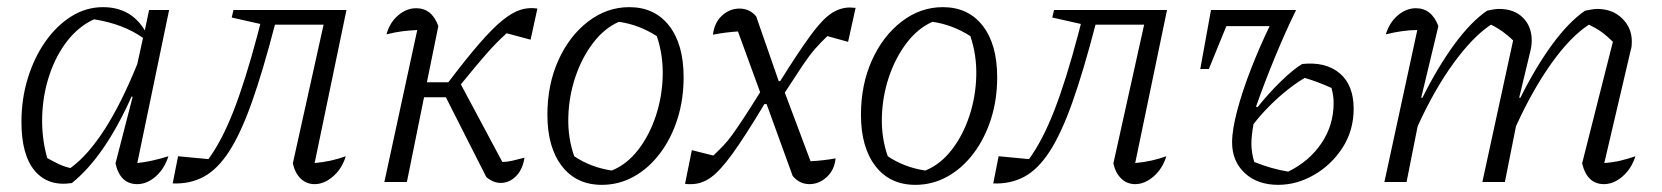

<svg xmlns="http://www.w3.org/2000/svg" viewBox="-20 -509 4648 537"><path d="M181 3Q115 13 77.5 -31Q40 -75 40 -168Q40 -233 58 -291Q76 -349 107.5 -393.5Q139 -438 180 -463.5Q221 -489 268 -489Q346 -489 385 -424L397 -481H453L364 -53Q403 -57 451 -72Q440 -37 415.5 -15.5Q391 6 364 6Q316 6 303 -52L351 -238L348 -239Q273 -71 181 3ZM112 -67Q128 -58 143.5 -50.5Q159 -43 177 -39Q275 -110 364 -330L380 -403Q325 -442 243 -455Q201 -436 169 -395.5Q137 -355 118.5 -300Q100 -245 98 -184.5Q96 -124 112 -67Z M463 4 478 -72 563 -64Q601 -116 633.5 -199.5Q666 -283 700 -411L708 -442L628 -460L633 -481H949L860 -53Q906 -57 947 -72Q937 -38 912 -16Q887 6 860 6Q837 6 821 -9.5Q805 -25 799 -52L885 -440H749Q715 -309 684 -222Q653 -135 620.5 -85Q588 -35 549.5 -14.5Q511 6 463 4Z M1055 0 1147 -425Q1125 -424 1105 -421.5Q1085 -419 1061 -413Q1070 -446 1093.5 -466Q1117 -486 1144 -486Q1188 -486 1206 -436L1174 -279H1234Q1284 -345 1320.5 -387Q1357 -429 1384.5 -451.5Q1412 -474 1435.5 -481.5Q1459 -489 1483 -485L1464 -398L1397 -416Q1369 -391 1340.5 -358.5Q1312 -326 1269 -273L1385 -56Q1398 -56 1413 -59.5Q1428 -63 1447 -68Q1442 -36 1424.5 -17.5Q1407 1 1384 2.5Q1361 4 1340 -14L1227 -237H1166L1118 0Z M1663 8Q1592 8 1551.5 -44.5Q1511 -97 1511 -188Q1511 -272 1541.5 -340Q1572 -408 1624.5 -448.5Q1677 -489 1740 -489Q1811 -489 1851.5 -437Q1892 -385 1892 -293Q1892 -230 1874.5 -175.5Q1857 -121 1825.5 -79.5Q1794 -38 1752.5 -15Q1711 8 1663 8ZM1691 -32Q1733 -49 1764.5 -89.5Q1796 -130 1814 -184Q1832 -238 1833.5 -296.5Q1835 -355 1817 -408Q1767 -440 1711 -448Q1670 -430 1638.5 -388.5Q1607 -347 1589 -293Q1571 -239 1569.5 -181Q1568 -123 1586 -72Q1632 -41 1691 -32Z M2317 -66Q2314 -34 2292.5 -14Q2271 6 2244 6Q2216 6 2197 -17L2124 -218H2118Q2064 -128 2029 -79.5Q1994 -31 1968 -12.5Q1942 6 1913 6Q1909 6 1905 6Q1901 6 1896 5L1915 -89L1975 -74Q1990 -88 2002.5 -101Q2015 -114 2028 -132Q2041 -150 2059.5 -178Q2078 -206 2106 -251L2044 -421Q2026 -420 2007.5 -417.5Q1989 -415 1974 -412Q1978 -446 1999.5 -465.5Q2021 -485 2048 -485Q2077 -485 2095 -463L2158 -282H2162Q2214 -365 2247 -410Q2280 -455 2305 -471.5Q2330 -488 2357 -488Q2361 -488 2365 -487.5Q2369 -487 2373 -487L2352 -392L2294 -408Q2274 -389 2258.5 -371Q2243 -353 2224.5 -325.5Q2206 -298 2175 -250L2247 -58Q2284 -60 2317 -66Z M2540 8Q2469 8 2428.5 -44.5Q2388 -97 2388 -188Q2388 -272 2418.5 -340Q2449 -408 2501.5 -448.5Q2554 -489 2617 -489Q2688 -489 2728.5 -437Q2769 -385 2769 -293Q2769 -230 2751.5 -175.5Q2734 -121 2702.5 -79.5Q2671 -38 2629.5 -15Q2588 8 2540 8ZM2568 -32Q2610 -49 2641.5 -89.5Q2673 -130 2691 -184Q2709 -238 2710.5 -296.5Q2712 -355 2694 -408Q2644 -440 2588 -448Q2547 -430 2515.5 -388.5Q2484 -347 2466 -293Q2448 -239 2446.5 -181Q2445 -123 2463 -72Q2509 -41 2568 -32Z M2758 4 2773 -72 2858 -64Q2896 -116 2928.5 -199.5Q2961 -283 2995 -411L3003 -442L2923 -460L2928 -481H3244L3155 -53Q3201 -57 3242 -72Q3232 -38 3207 -16Q3182 6 3155 6Q3132 6 3116 -9.5Q3100 -25 3094 -52L3180 -440H3044Q3010 -309 2979 -222Q2948 -135 2915.5 -85Q2883 -35 2844.5 -14.5Q2806 6 2758 4Z M3493 -211 3497 -209Q3529 -249 3563 -282Q3597 -315 3622 -330Q3688 -337 3727 -304Q3766 -271 3766 -205Q3766 -144 3735 -96Q3704 -48 3655.5 -20Q3607 8 3555 8Q3497 8 3461.5 -25Q3426 -58 3426 -111Q3426 -146 3440.5 -200.5Q3455 -255 3479 -316.5Q3503 -378 3531 -436H3410L3361 -316H3337L3367 -481H3605Q3576 -422 3546.5 -350.5Q3517 -279 3493 -211ZM3480 -107Q3480 -82 3488 -56Q3513 -46 3536 -39.5Q3559 -33 3583 -29Q3642 -58 3676 -108.5Q3710 -159 3710 -221Q3710 -242 3704 -263Q3684 -272 3665.5 -279Q3647 -286 3629 -291Q3608 -279 3582 -258.5Q3556 -238 3531 -213Q3506 -188 3486 -162Q3480 -130 3480 -107Z M3852 0 3944 -425Q3905 -425 3856 -413Q3866 -446 3889.5 -466Q3913 -486 3940 -486Q3984 -486 4003 -436L3955 -236L3958 -235Q4002 -323 4048 -385.5Q4094 -448 4139 -479Q4152 -482 4159.5 -483Q4167 -484 4173 -484Q4215 -484 4239.5 -459.5Q4264 -435 4264 -396Q4264 -381 4260 -365L4229 -236L4232 -235Q4276 -323 4322 -385.5Q4368 -448 4413 -479Q4424 -481 4432 -482.5Q4440 -484 4447 -484Q4490 -484 4517 -457.5Q4544 -431 4544 -393Q4544 -387 4543.5 -381Q4543 -375 4541 -369L4467 -53Q4493 -55 4513.5 -60Q4534 -65 4554 -72Q4543 -37 4518 -15.5Q4493 6 4466 6Q4419 6 4405 -52L4491 -392Q4473 -410 4458 -420.5Q4443 -431 4424 -440Q4373 -407 4320 -333Q4267 -259 4220 -156L4189 0H4126L4212 -396Q4182 -425 4150 -440Q4099 -406 4045.5 -332.5Q3992 -259 3945 -156L3914 0Z"/></svg>

Font: Piazzolla Light
Style: Italic
Weight: 300
Italic angle: -11.3°
Designer: Juan Pablo del Peral
Foundry: Huerta Tipografica
Version: Version 1.330